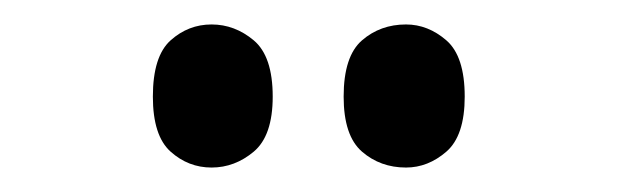

<svg xmlns="http://www.w3.org/2000/svg" viewBox="-20 -770 506 157"><path d="M312 -633Q291 -633 276 -646Q261 -659 261 -691Q261 -724 276 -737Q291 -750 312 -750Q330 -750 345 -737Q360 -724 360 -691Q360 -659 345 -646Q330 -633 312 -633ZM153 -633Q134 -633 119.5 -646Q105 -659 105 -691Q105 -724 119.5 -737Q134 -750 153 -750Q172 -750 187.5 -737Q203 -724 203 -691Q203 -659 187.5 -646Q172 -633 153 -633Z"/></svg>

Font: Noto Serif Devanagari ExtraCondensed SemiBold
Style: Regular
Weight: 600
Width: 2
Designer: Universal Thirst, Indian Type Foundry and the Monotype Design Team
Foundry: Monotype Imaging Inc.
Version: Version 2.004; ttfautohint (v1.8.4.7-5d5b)